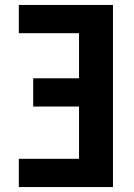

<svg xmlns="http://www.w3.org/2000/svg" viewBox="-20 -755 540 775"><path d="M56 0V-114H299V-325H114V-439H299V-621H56V-735H436V0Z"/></svg>

Font: Iosevka SS04 Heavy
Style: Regular
Weight: 900
Monospace: yes
Designer: Belleve Invis
Foundry: Belleve Invis
Version: Version 19.0.0; ttfautohint (v1.8.4)